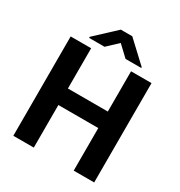

<svg xmlns="http://www.w3.org/2000/svg" viewBox="-206 -1047 1118 1190"><g transform="rotate(30 353.5 -451.5)"><path d="M642.1 0H495.6V-304.7H210V0H63.5V-710.9H210V-422.9H495.6V-710.9H642.1ZM540 -766.1V-760.3H427.7L352.5 -831.1L277.3 -760.3H167V-768.1L311.5 -902.8H393.6Z"/></g></svg>

Font: SteelSelectRoboto
Style: Roboto-Bold
Weight: 700
Designer: Google
Version: Version 2.137; 2017